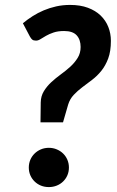

<svg xmlns="http://www.w3.org/2000/svg" viewBox="-20 -753 476 780"><path d="M73 -658.5Q91.5 -674 112.8 -687.5Q134 -701 157.8 -711Q181.5 -721 208.2 -727Q235 -733 265 -733Q306 -733 337 -721.5Q368 -710 388.8 -690Q409.5 -670 420 -643.5Q430.5 -617 430.5 -587Q430.5 -544.5 419.5 -515.2Q408.5 -486 391.5 -465Q374.5 -444 354 -428.5Q333.5 -413 314.2 -398.5Q295 -384 279.5 -367.5Q264 -351 257 -328.5L236 -256H144.5L145.5 -337Q146 -362.5 158 -382.2Q170 -402 188 -418.8Q206 -435.5 227 -450.8Q248 -466 265.8 -482.2Q283.5 -498.5 295.5 -517.8Q307.5 -537 307.5 -562Q307.5 -592 291.5 -609.5Q275.5 -627 240.5 -627Q215.5 -627 197.8 -621Q180 -615 167 -607.5Q154 -600 144.5 -594Q135 -588 126.5 -588Q116.5 -588 111.5 -591.8Q106.5 -595.5 101.5 -604.5ZM97 -72.5Q97 -89 103.2 -103.8Q109.5 -118.5 120.5 -129.2Q131.5 -140 146.2 -146.2Q161 -152.5 178.5 -152.5Q195.5 -152.5 210.5 -146.2Q225.5 -140 236.5 -129.2Q247.5 -118.5 253.8 -103.8Q260 -89 260 -72.5Q260 -55.5 253.8 -41Q247.5 -26.5 236.5 -15.8Q225.5 -5 210.5 1Q195.5 7 178.5 7Q161 7 146.2 1Q131.5 -5 120.5 -15.8Q109.5 -26.5 103.2 -41Q97 -55.5 97 -72.5Z"/></svg>

Font: Lato Heavy
Style: Italic
Weight: 800
Italic angle: -7°
Designer: Lukasz Dziedzic
Foundry: tyPoland Lukasz Dziedzic
Version: Version 2.007; 2014-02-27